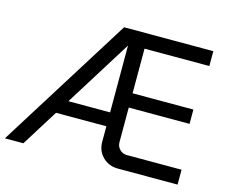

<svg xmlns="http://www.w3.org/2000/svg" viewBox="-117 -837 1156 973"><g transform="rotate(15 461.5 -350.0)"><path d="M-18 0 420 -700H888V-622H512L548 -658V-131Q548 -109 563.5 -93.5Q579 -78 601 -78H888V0H575Q527 0 495 -31.5Q463 -63 463 -111V-652L482 -646L79 0ZM128 -192 172 -265H508V-192ZM519 -313V-388H867V-313Z"/></g></svg>

Font: SUSE Thin
Style: Regular
Weight: 400
Version: Version 1.000